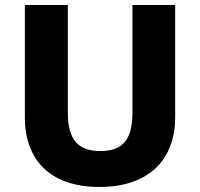

<svg xmlns="http://www.w3.org/2000/svg" viewBox="-20 -734 796 764"><path d="M677 -267V-714H507V-286C507 -179 469 -133 379 -133C294 -133 250 -175 250 -285V-714H79V-266C79 -95 183 10 375 10C578 10 677 -104 677 -267Z"/></svg>

Font: Noto Sans Bengali UI ExtraBold
Style: Regular
Weight: 800
Designer: Jelle Bosma - Monotype Design Team
Foundry: Monotype Imaging Inc.
Version: Version 2.003